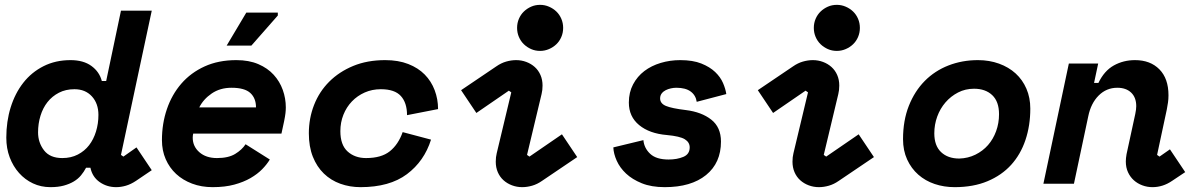

<svg xmlns="http://www.w3.org/2000/svg" viewBox="-20 -758 4936 792"><path d="M479 -119 489 -112 543 -150 606 -56 541 -12Q520 2 499.5 8Q479 14 459 14Q421 14 391 -7Q361 -28 353 -66H335Q326 -49 314 -34.5Q302 -20 284.5 -9.5Q267 1 243.5 7.5Q220 14 188 14Q149 14 116 -1.5Q83 -17 58.5 -44.5Q34 -72 20 -109Q6 -146 6 -190Q6 -257 24 -315Q42 -373 76 -416.5Q110 -460 159.5 -485Q209 -510 271 -510Q324 -510 357 -486Q390 -462 400 -424H418L479 -714H606L544 -424ZM237 -106Q273 -106 301 -120.5Q329 -135 347.5 -159Q366 -183 376 -215.5Q386 -248 386 -284Q386 -331 359 -360.5Q332 -390 287 -390Q251 -390 223 -375.5Q195 -361 176 -337Q157 -313 147 -280.5Q137 -248 137 -212Q137 -170 161.5 -138Q186 -106 237 -106Z M777 -207Q775 -199 775 -190Q775 -154 802.5 -130Q830 -106 875 -106Q922 -106 950 -123Q978 -140 993 -163L1093 -100Q1081 -80 1061.5 -60Q1042 -40 1013.5 -23.5Q985 -7 946.5 3.5Q908 14 857 14Q811 14 772.5 -0.5Q734 -15 706.5 -40.5Q679 -66 663.5 -101.5Q648 -137 648 -180Q648 -248 668.5 -308Q689 -368 728 -413Q767 -458 824 -484Q881 -510 955 -510Q1007 -510 1045.5 -493.5Q1084 -477 1109 -449.5Q1134 -422 1146.5 -387Q1159 -352 1159 -315Q1159 -303 1157.5 -290.5Q1156 -278 1152 -258L1141 -207ZM935 -396Q888 -396 853.5 -372.5Q819 -349 802 -315H1036Q1036 -353 1012.5 -374.5Q989 -396 935 -396ZM1126 -694 1017 -570H915L996 -706H1126Z M1758 -182Q1730 -93 1658.5 -39.5Q1587 14 1467 14Q1423 14 1384 0Q1345 -14 1316 -42Q1287 -70 1270.5 -111.5Q1254 -153 1254 -208Q1254 -270 1275.5 -325Q1297 -380 1338 -421Q1379 -462 1437 -486Q1495 -510 1569 -510Q1623 -510 1664 -494Q1705 -478 1732 -450.5Q1759 -423 1773 -386Q1787 -349 1787 -308L1659 -283Q1659 -334 1633.5 -362Q1608 -390 1551 -390Q1515 -390 1484.5 -376.5Q1454 -363 1431.5 -339.5Q1409 -316 1396.5 -284.5Q1384 -253 1384 -217Q1384 -160 1414 -133Q1444 -106 1490 -106Q1553 -106 1588 -134Q1623 -162 1641 -213Z M2216 -12Q2196 2 2175 8Q2154 14 2134 14Q2112 14 2092 6.5Q2072 -1 2057 -14.5Q2042 -28 2033.5 -47.5Q2025 -67 2025 -91Q2025 -110 2029 -126L2089 -377L2079 -384L1945 -292L1882 -386L2027 -484Q2047 -498 2068 -504Q2089 -510 2109 -510Q2131 -510 2151 -502.5Q2171 -495 2186 -481.5Q2201 -468 2209.5 -448.5Q2218 -429 2218 -405Q2218 -386 2214 -370L2154 -119L2164 -112L2298 -204L2361 -110ZM2303 -643Q2303 -623 2295.5 -605.5Q2288 -588 2275 -575.5Q2262 -563 2244.5 -555.5Q2227 -548 2208 -548Q2188 -548 2171 -555.5Q2154 -563 2141 -575.5Q2128 -588 2120.5 -605.5Q2113 -623 2113 -643Q2113 -663 2120.5 -680.5Q2128 -698 2141 -710.5Q2154 -723 2171 -730.5Q2188 -738 2208 -738Q2227 -738 2244.5 -730.5Q2262 -723 2275 -710.5Q2288 -698 2295.5 -680.5Q2303 -663 2303 -643Z M2770 -396Q2759 -396 2747.5 -393.5Q2736 -391 2726 -386Q2716 -381 2709.5 -372.5Q2703 -364 2703 -352Q2703 -331 2727 -321Q2751 -311 2809 -304Q2874 -296 2914 -264.5Q2954 -233 2954 -174Q2954 -86 2892.5 -36Q2831 14 2722 14Q2667 14 2627.5 -2Q2588 -18 2562.5 -42Q2537 -66 2524 -95Q2511 -124 2510 -150L2634 -180Q2637 -147 2662 -123.5Q2687 -100 2738 -100Q2773 -100 2799 -111Q2825 -122 2825 -150Q2825 -171 2805 -183.5Q2785 -196 2731 -201Q2659 -207 2616.5 -242Q2574 -277 2574 -335Q2574 -377 2591.5 -410Q2609 -443 2638 -465Q2667 -487 2705.5 -498.5Q2744 -510 2786 -510Q2838 -510 2873 -496Q2908 -482 2930 -461Q2952 -440 2962.5 -415.5Q2973 -391 2976 -370L2854 -338Q2850 -365 2829 -380.5Q2808 -396 2770 -396Z M3440 -12Q3420 2 3399 8Q3378 14 3358 14Q3336 14 3316 6.5Q3296 -1 3281 -14.5Q3266 -28 3257.5 -47.5Q3249 -67 3249 -91Q3249 -110 3253 -126L3313 -377L3303 -384L3169 -292L3106 -386L3251 -484Q3271 -498 3292 -504Q3313 -510 3333 -510Q3355 -510 3375 -502.5Q3395 -495 3410 -481.5Q3425 -468 3433.5 -448.5Q3442 -429 3442 -405Q3442 -386 3438 -370L3378 -119L3388 -112L3522 -204L3585 -110ZM3527 -643Q3527 -623 3519.5 -605.5Q3512 -588 3499 -575.5Q3486 -563 3468.5 -555.5Q3451 -548 3432 -548Q3412 -548 3395 -555.5Q3378 -563 3365 -575.5Q3352 -588 3344.5 -605.5Q3337 -623 3337 -643Q3337 -663 3344.5 -680.5Q3352 -698 3365 -710.5Q3378 -723 3395 -730.5Q3412 -738 3432 -738Q3451 -738 3468.5 -730.5Q3486 -723 3499 -710.5Q3512 -698 3519.5 -680.5Q3527 -663 3527 -643Z M4230 -310Q4230 -240 4210 -180.5Q4190 -121 4151 -78Q4112 -35 4053.5 -10.5Q3995 14 3918 14Q3874 14 3835.5 1Q3797 -12 3768 -37.5Q3739 -63 3722 -100Q3705 -137 3705 -184Q3705 -261 3729 -321.5Q3753 -382 3794.5 -424Q3836 -466 3892.5 -488Q3949 -510 4014 -510Q4061 -510 4101 -495.5Q4141 -481 4169.5 -455Q4198 -429 4214 -392Q4230 -355 4230 -310ZM3937 -104Q3973 -105 4003.5 -120Q4034 -135 4055.5 -159.5Q4077 -184 4089 -217Q4101 -250 4101 -287Q4101 -339 4073 -365.5Q4045 -392 3998 -392Q3962 -392 3932 -376.5Q3902 -361 3880 -335.5Q3858 -310 3846 -277Q3834 -244 3834 -208Q3834 -157 3862 -130.5Q3890 -104 3937 -104Z M4663 -288Q4667 -307 4667 -320Q4667 -356 4646 -376Q4625 -396 4589 -396Q4544 -396 4512 -364Q4480 -332 4469 -278L4410 0H4284L4389 -496H4510L4493 -416H4511Q4535 -466 4574.5 -488Q4614 -510 4662 -510Q4725 -510 4762.5 -472Q4800 -434 4800 -365Q4800 -349 4798 -335.5Q4796 -322 4793 -306L4753 -119L4763 -112L4806 -142L4869 -48L4815 -12Q4777 14 4734 14Q4712 14 4692 6.5Q4672 -1 4657 -14.5Q4642 -28 4633 -47.5Q4624 -67 4624 -92Q4624 -105 4627 -122Z"/></svg>

Font: Space Mono
Style: Bold Italic
Weight: 700
Italic angle: -12°
Monospace: yes
Designer: Colophon Foundry / Benjamin Critton
Foundry: Colophon Foundry
Version: Version 1.000;PS 1.000;hotconv 1.0.81;makeotf.lib2.5.63406